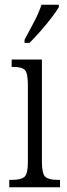

<svg xmlns="http://www.w3.org/2000/svg" viewBox="-20 -786 281 806"><path d="M19 0V-31H32Q68 -31 82.5 -43.5Q97 -56 97 -104V-430Q97 -479 84.5 -492Q72 -505 37 -505H29V-536H156V-106Q156 -57 170 -44Q184 -31 221 -31H232V0ZM83 -619Q105 -660 124 -696Q143 -732 154 -766H227V-756Q217 -739 196.5 -712Q176 -685 151 -656.5Q126 -628 104 -606H83Z"/></svg>

Font: Noto Serif Sinhala ExtraCondensed Light
Style: Regular
Weight: 300
Width: 2
Designer: Jelle Bosma - Monotype Design Team
Foundry: Monotype Imaging Inc.
Version: Version 2.007; ttfautohint (v1.8.4.7-5d5b)